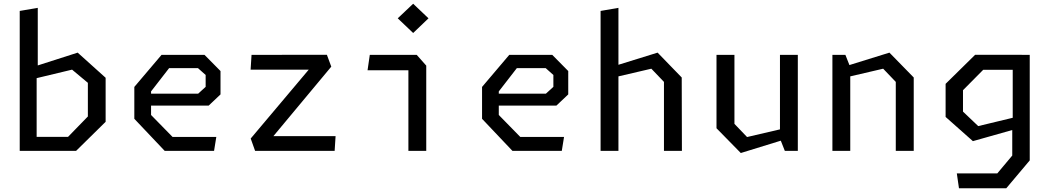

<svg xmlns="http://www.w3.org/2000/svg" viewBox="-20 -807 5620 1027"><path d="M85.5 0H387L545 -155.5V-391L395.5 -525.5L182 -457V-765L85.5 -748.5ZM176 -75V-389L365.5 -434.5L450 -364V-184L344 -75Z M861 0H1125L1137 -74.5H903L788 -192V-242H1096L1159.5 -302V-427L1074 -513.5H844L698.5 -342V-171.5ZM788 -306V-318L884.5 -442.5H1039L1080 -406V-342.5L1040 -306Z M1344.5 0H1770L1775 -79H1442.5L1752 -450.5L1728.5 -514L1325.5 -513.5L1320.5 -434.5H1631.5L1321 -66Z M2164.5 0H2260V-456L2209 -513.5H1958L1946 -431H2164.5ZM2190 -630.5 2272 -709 2190 -787 2107.5 -709Z M2721 0H2985L2997 -74.5H2763L2648 -192V-242H2956L3019.5 -302V-427L2934 -513.5H2704L2558.5 -342V-171.5ZM2648 -306V-318L2744.5 -442.5H2899L2940 -406V-342.5L2900 -306Z M3531.5 0H3627.5L3626.5 -392.5L3497.5 -525.5L3288 -460.5V-765L3192.5 -748.5V0H3288V-398.5L3464 -439.5L3531.5 -369Z M3908.5 -513.5H3812.5V-121L3942.5 11.5L4156.5 -54.5L4178 0H4247.5V-513.5H4152V-115L3976 -74L3908.5 -144.5Z M4771.5 0H4867.5V-392.5L4737.5 -525.5L4523.5 -459L4502 -513.5H4432.5V0H4528V-398.5L4704 -439.5L4771.5 -369Z M5109.5 200H5362.5L5488 51V-513.5H5445.5V-514H5196L5038 -358.5V-181.5L5184 -52L5394.5 -111.5V25L5314.5 120.5H5098ZM5131 -210V-324.5L5239 -433.5H5397V-177L5212.5 -132.5Z"/></svg>

Font: Monaspace Krypton
Style: Regular
Weight: 400
Designer: Riley Cran & the Lettermatic Team
Foundry: Lettermatic
Version: Version 1.200 (Monaspace Krypton)